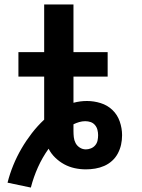

<svg xmlns="http://www.w3.org/2000/svg" viewBox="-20 -755 640 865"><path d="M119 90 14 68Q24 28 40 -11Q56 -50 77 -86Q98 -122 123.5 -155Q149 -188 179 -216V-410H63V-520H179V-735H311V-520H465V-410H311V-292Q326 -296 341 -298Q356 -300 372 -300Q403 -300 433.5 -290.5Q464 -281 486.5 -259.5Q509 -238 519.5 -207.5Q530 -177 530 -146Q530 -124 525.5 -103.5Q521 -83 511 -64Q501 -45 485 -30.5Q469 -16 449.5 -7.5Q430 1 409 4.5Q388 8 367 8Q341 8 316 2.5Q291 -3 269 -15Q247 -27 228.5 -45Q210 -63 199 -85Q171 -46 151 -1.5Q131 43 119 90ZM367 -82Q378 -82 389.5 -86.5Q401 -91 409 -100.5Q417 -110 419.5 -122Q422 -134 422 -146Q422 -158 419 -170Q416 -182 408 -191.5Q400 -201 388.5 -205Q377 -209 364 -209Q350 -209 336.5 -205Q323 -201 311 -195Q311 -187 311 -180Q311 -173 311 -165Q311 -151 312.5 -137Q314 -123 320.5 -110.5Q327 -98 339.5 -90Q352 -82 367 -82Z"/></svg>

Font: Iosevka Custom XBdEx
Style: Regular
Weight: 800
Width: 7
Monospace: yes
Designer: Belleve Invis
Foundry: Belleve Invis
Version: Version 11.2.4; ttfautohint (v1.8.4)